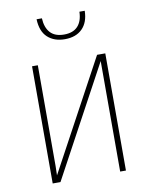

<svg xmlns="http://www.w3.org/2000/svg" viewBox="-83 -791 666 852"><g transform="rotate(-10 250.0 -365.0)"><path d="M85 0V-528H111V-115Q111 -92 111 -73Q111 -54 110 -32L378 -528H415V0H389V-498L120 0ZM250 -621Q202 -621 172.5 -648Q143 -675 141 -730H165Q167 -688 188 -665Q209 -642 250 -642Q291 -642 312 -665Q333 -688 334 -730H358Q357 -678 328.5 -649.5Q300 -621 250 -621Z"/></g></svg>

Font: Noto Sans Mono ExtraCondensed Thin
Style: Regular
Weight: 100
Width: 2
Designer: Monotype Design Team
Foundry: Monotype Imaging Inc.
Version: Version 2.014; ttfautohint (v1.8.4.7-5d5b)